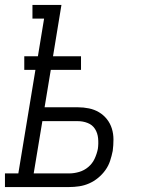

<svg xmlns="http://www.w3.org/2000/svg" viewBox="-50 -755 570 775"><path d="M-30 0V-55H24L93 -473H48V-528H103L128 -680H81V-735H198L164 -528H277V-473H155L130 -322H264Q287 -322 309 -317.5Q331 -313 349.5 -302Q368 -291 381.5 -274Q395 -257 401.5 -236Q408 -215 408 -192Q408 -169 405 -146Q401 -126 394.5 -106Q388 -86 375.5 -68.5Q363 -51 346 -37Q329 -23 309.5 -14.5Q290 -6 269.5 -3Q249 0 229 0ZM86 -55H229Q249 -55 269.5 -61Q290 -67 306.5 -81Q323 -95 332 -114.5Q341 -134 345 -154Q348 -175 346 -196.5Q344 -218 333.5 -234.5Q323 -251 304 -258.5Q285 -266 264 -266H121Z"/></svg>

Font: Iosevka Curly Slab LtObl
Style: Regular
Weight: 300
Italic angle: -9°
Monospace: yes
Designer: Belleve Invis
Foundry: Belleve Invis
Version: Version 11.0.0; ttfautohint (v1.8.3)